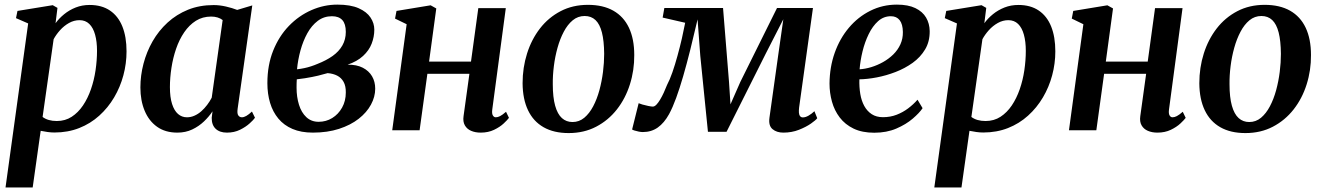

<svg xmlns="http://www.w3.org/2000/svg" viewBox="-20 -578 5872 852"><path d="M4.5 254 105 -474 51 -497.5 57.5 -529.5 214 -555 235 -543 226.5 -475Q242 -496.5 264.8 -515Q287.5 -533.5 316 -544.8Q344.5 -556 377.5 -556Q431.5 -556 468 -531.2Q504.5 -506.5 523 -460.5Q541.5 -414.5 541.5 -350Q541.5 -296 527.5 -243.8Q513.5 -191.5 486.5 -145.8Q459.5 -100 420.5 -64.8Q381.5 -29.5 331.5 -9.8Q281.5 10 221.5 10Q207 10 191.2 7.8Q175.5 5.5 160.5 2.5L125 254ZM169 -59Q181 -50 196.8 -45.5Q212.5 -41 232 -41Q269.5 -41 298.2 -59.8Q327 -78.5 348.2 -110Q369.5 -141.5 383.5 -181.8Q397.5 -222 404 -266.2Q410.5 -310.5 410.5 -352.5Q410.5 -393.5 402 -424.2Q393.5 -455 376.2 -471.8Q359 -488.5 333 -488.5Q308.5 -488.5 286.2 -476Q264 -463.5 246.5 -444Q229 -424.5 218 -404Z M1034.5 -95.5Q1031.5 -74 1037.5 -65.8Q1043.5 -57.5 1053.5 -57.5Q1062 -57.5 1072.8 -63.5Q1083.5 -69.5 1098 -83L1111.5 -55.5Q1105.5 -46.5 1088.2 -30.8Q1071 -15 1045.2 -2.2Q1019.5 10.5 987 10.5Q955 10.5 937 -6.5Q919 -23.5 919.5 -55.5L923 -84Q908 -61 885.2 -39.2Q862.5 -17.5 833 -3.5Q803.5 10.5 767 10.5Q713.5 10.5 677 -15.5Q640.5 -41.5 621.8 -86.8Q603 -132 603 -190Q603 -243 616.8 -295.5Q630.5 -348 657.2 -394.8Q684 -441.5 723.5 -477.8Q763 -514 814.2 -534.8Q865.5 -555.5 928 -555.5Q954.5 -555.5 982.8 -549Q1011 -542.5 1032.5 -534L1099.5 -554ZM968 -489Q958.5 -496.5 945.5 -500.5Q932.5 -504.5 917 -504.5Q879 -504.5 849.2 -485.8Q819.5 -467 797.5 -434.8Q775.5 -402.5 761.5 -361.8Q747.5 -321 740.8 -277Q734 -233 734 -191.5Q734 -146.5 743.5 -116.8Q753 -87 770 -72.2Q787 -57.5 809.5 -57.5Q827 -57.5 843.2 -64.8Q859.5 -72 873.5 -84.5Q887.5 -97 899.2 -112.5Q911 -128 919.5 -144.5Z M1368.5 10.5Q1316 10.5 1278 -5.8Q1240 -22 1215.2 -51.8Q1190.5 -81.5 1178.5 -121.5Q1166.5 -161.5 1166.5 -209Q1166.5 -289 1192.2 -353.2Q1218 -417.5 1262 -463Q1306 -508.5 1361.8 -533Q1417.5 -557.5 1477 -557.5Q1535.5 -557.5 1571.5 -541.5Q1607.5 -525.5 1624.2 -500.2Q1641 -475 1641 -446.5Q1641 -414.5 1629.2 -384.2Q1617.5 -354 1591.2 -329.8Q1565 -305.5 1522.5 -291Q1562.5 -291.5 1589.8 -277.5Q1617 -263.5 1631 -239.5Q1645 -215.5 1645 -184.5Q1645 -148.5 1626.2 -113.8Q1607.5 -79 1571.8 -51Q1536 -23 1484.5 -6.2Q1433 10.5 1368.5 10.5ZM1394 -37.5Q1427 -37.5 1454.2 -54.2Q1481.5 -71 1498 -100.5Q1514.5 -130 1514.5 -167.5Q1515 -196 1504.8 -214.5Q1494.5 -233 1476.5 -242.2Q1458.5 -251.5 1434 -253.5Q1426 -251.5 1415 -248.5Q1404 -245.5 1391.5 -242.2Q1379 -239 1365 -236.5Q1350 -233.5 1333 -230.8Q1316 -228 1297 -226Q1296.5 -217.5 1296.2 -208Q1296 -198.5 1296 -189Q1296 -147.5 1306.8 -113Q1317.5 -78.5 1339.5 -58Q1361.5 -37.5 1394 -37.5ZM1298 -270.5Q1315.5 -272.5 1330.8 -275.8Q1346 -279 1360.5 -283.8Q1375 -288.5 1389 -294.5Q1427.5 -309.5 1455.8 -329.5Q1484 -349.5 1499.2 -376.2Q1514.5 -403 1514.5 -436.5Q1514.5 -472 1499 -489Q1483.5 -506 1453 -506Q1417.5 -506 1390.2 -485.5Q1363 -465 1344 -430.8Q1325 -396.5 1313.5 -354.8Q1302 -313 1298 -270.5Z M2164.5 -92.5Q2162 -74 2167 -65.8Q2172 -57.5 2180 -57.5Q2189 -57.5 2199.2 -62.8Q2209.5 -68 2225.5 -82L2238.5 -55Q2232 -46 2215.2 -30.2Q2198.5 -14.5 2172.5 -2Q2146.5 10.5 2113 10.5Q2089 10.5 2070.5 2.5Q2052 -5.5 2042.8 -21.8Q2033.5 -38 2037 -62.5L2063 -250.5H1876.5L1842 0H1720.5L1784.5 -470.5L1733 -495.5L1739.5 -529.5L1891 -554.5L1916 -540.5L1884 -304.5H2070L2102.5 -542H2224.5Z M2589 -556.5Q2656 -556.5 2701.8 -530.5Q2747.5 -504.5 2771 -454.8Q2794.5 -405 2794.5 -334Q2795 -266 2775.2 -203.5Q2755.5 -141 2717.5 -92.5Q2679.5 -44 2625.5 -15.8Q2571.5 12.5 2503.5 12.5Q2437.5 12.5 2392 -13.5Q2346.5 -39.5 2323 -89Q2299.5 -138.5 2299 -208.5Q2299 -278 2318.8 -340.5Q2338.5 -403 2376.2 -451.8Q2414 -500.5 2467.8 -528.5Q2521.5 -556.5 2589 -556.5ZM2574.5 -507Q2544.5 -507 2521.5 -488Q2498.5 -469 2481.8 -437.2Q2465 -405.5 2454 -366Q2443 -326.5 2437.8 -284.8Q2432.5 -243 2433 -204.5Q2433 -146 2443.5 -108.8Q2454 -71.5 2473.5 -54Q2493 -36.5 2520.5 -36.5Q2550 -36.5 2572.8 -55.5Q2595.5 -74.5 2612.2 -106.2Q2629 -138 2639.8 -177.5Q2650.5 -217 2655.8 -258.8Q2661 -300.5 2661 -339Q2660.5 -397 2651 -434Q2641.5 -471 2622.5 -489Q2603.5 -507 2574.5 -507Z M3456 10.5Q3426.5 10.5 3408 -5Q3389.5 -20.5 3394.5 -56L3433.5 -334.5L3456 -492.5L3378 -340L3204 7H3121.5L3087.5 -330.5L3075.5 -492Q3059 -420.5 3043 -356.8Q3027 -293 3011.5 -239.5Q2996 -186 2980.5 -143.5Q2965 -101 2949 -71.5Q2927.5 -32.5 2899 -12.2Q2870.5 8 2832.5 8Q2825 8 2814.5 6Q2804 4 2795.5 1.2Q2787 -1.5 2785 -3.5L2814 -120Q2818 -118 2830.5 -114.2Q2843 -110.5 2856.8 -107.8Q2870.5 -105 2877 -105Q2884.5 -105 2892.8 -113.5Q2901 -122 2909.2 -135.8Q2917.5 -149.5 2925.5 -166.8Q2933.5 -184 2940 -201Q2952 -223.5 2963.8 -257.2Q2975.5 -291 2986.2 -330Q2997 -369 3005.8 -407.2Q3014.5 -445.5 3020.5 -477L2920.5 -500L2928 -542.5H3188.5L3215 -214L3221.5 -115L3265 -214L3428 -542.5H3587.5L3526 -100.5Q3524.5 -87.5 3525.2 -77.8Q3526 -68 3530.5 -62.5Q3535 -57 3542.5 -57Q3554.5 -57 3568.2 -65Q3582 -73 3594 -84.5L3606.5 -53.5Q3600.5 -45 3578.8 -29.8Q3557 -14.5 3525.2 -2Q3493.5 10.5 3456 10.5Z M4074 -98Q4060 -77 4030.2 -51.5Q4000.5 -26 3957.5 -7.5Q3914.5 11 3859.5 11Q3806 11 3768 -7.2Q3730 -25.5 3706.2 -56.8Q3682.5 -88 3671.8 -127Q3661 -166 3661 -207Q3661.5 -280 3684 -343.5Q3706.5 -407 3747 -455Q3787.5 -503 3842 -530.2Q3896.5 -557.5 3960 -557.5Q4010 -557.5 4042 -542Q4074 -526.5 4089.5 -500Q4105 -473.5 4105.5 -440Q4106 -393.5 4085.2 -358.8Q4064.5 -324 4030 -299.2Q3995.5 -274.5 3954 -258.5Q3912.5 -242.5 3870.5 -234.5Q3828.5 -226.5 3793.5 -226Q3792.5 -191.5 3797.5 -161.2Q3802.5 -131 3815.2 -107.8Q3828 -84.5 3848.5 -71.2Q3869 -58 3898 -58Q3931 -58 3958.8 -68.8Q3986.5 -79.5 4009.8 -97Q4033 -114.5 4051.5 -135.5ZM3933.5 -506Q3901 -506 3876.5 -484Q3852 -462 3834.8 -426.5Q3817.5 -391 3807.5 -350Q3797.5 -309 3794.5 -270.5Q3819.5 -272 3846.5 -280.2Q3873.5 -288.5 3898.5 -302.5Q3923.5 -316.5 3943.8 -336.2Q3964 -356 3975.5 -381.2Q3987 -406.5 3986.5 -436Q3986 -471 3972.2 -488.5Q3958.5 -506 3933.5 -506Z M4126 254 4226.5 -474 4172.5 -497.5 4179 -529.5 4335.5 -555 4356.5 -543 4348 -475Q4363.5 -496.5 4386.2 -515Q4409 -533.5 4437.5 -544.8Q4466 -556 4499 -556Q4553 -556 4589.5 -531.2Q4626 -506.5 4644.5 -460.5Q4663 -414.5 4663 -350Q4663 -296 4649 -243.8Q4635 -191.5 4608 -145.8Q4581 -100 4542 -64.8Q4503 -29.5 4453 -9.8Q4403 10 4343 10Q4328.5 10 4312.8 7.8Q4297 5.5 4282 2.5L4246.5 254ZM4290.5 -59Q4302.5 -50 4318.2 -45.5Q4334 -41 4353.5 -41Q4391 -41 4419.8 -59.8Q4448.5 -78.5 4469.8 -110Q4491 -141.5 4505 -181.8Q4519 -222 4525.5 -266.2Q4532 -310.5 4532 -352.5Q4532 -393.5 4523.5 -424.2Q4515 -455 4497.8 -471.8Q4480.5 -488.5 4454.5 -488.5Q4430 -488.5 4407.8 -476Q4385.5 -463.5 4368 -444Q4350.5 -424.5 4339.5 -404Z M5167.5 -92.5Q5165 -74 5170 -65.8Q5175 -57.5 5183 -57.5Q5192 -57.5 5202.2 -62.8Q5212.5 -68 5228.5 -82L5241.5 -55Q5235 -46 5218.2 -30.2Q5201.5 -14.5 5175.5 -2Q5149.5 10.5 5116 10.5Q5092 10.5 5073.5 2.5Q5055 -5.5 5045.8 -21.8Q5036.5 -38 5040 -62.5L5066 -250.5H4879.5L4845 0H4723.5L4787.5 -470.5L4736 -495.5L4742.5 -529.5L4894 -554.5L4919 -540.5L4887 -304.5H5073L5105.5 -542H5227.5Z M5592 -556.5Q5659 -556.5 5704.8 -530.5Q5750.5 -504.5 5774 -454.8Q5797.5 -405 5797.5 -334Q5798 -266 5778.2 -203.5Q5758.5 -141 5720.5 -92.5Q5682.5 -44 5628.5 -15.8Q5574.5 12.5 5506.5 12.5Q5440.5 12.5 5395 -13.5Q5349.5 -39.5 5326 -89Q5302.5 -138.5 5302 -208.5Q5302 -278 5321.8 -340.5Q5341.5 -403 5379.2 -451.8Q5417 -500.5 5470.8 -528.5Q5524.5 -556.5 5592 -556.5ZM5577.5 -507Q5547.5 -507 5524.5 -488Q5501.5 -469 5484.8 -437.2Q5468 -405.5 5457 -366Q5446 -326.5 5440.8 -284.8Q5435.5 -243 5436 -204.5Q5436 -146 5446.5 -108.8Q5457 -71.5 5476.5 -54Q5496 -36.5 5523.5 -36.5Q5553 -36.5 5575.8 -55.5Q5598.5 -74.5 5615.2 -106.2Q5632 -138 5642.8 -177.5Q5653.5 -217 5658.8 -258.8Q5664 -300.5 5664 -339Q5663.5 -397 5654 -434Q5644.5 -471 5625.5 -489Q5606.5 -507 5577.5 -507Z"/></svg>

Font: Merriweather 48pt SemiBold
Style: Italic
Weight: 600
Italic angle: -7.8°
Designer: Eben Sorkin
Foundry: Eben Sorkin
Version: Version 2.101